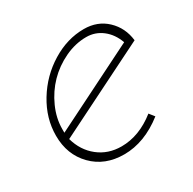

<svg xmlns="http://www.w3.org/2000/svg" viewBox="-118 -625 753 748"><g transform="rotate(-30 258.5 -251.0)"><path d="M238.8 0Q330.1 0 417 -67.9L398.9 -90.8Q324.7 -32.2 245.1 -32.2Q185.1 -32.2 141.6 -66.7Q98.1 -101.1 82 -159.2L495.1 -365.2Q488.3 -424.3 447.5 -463.1Q406.7 -502 345.2 -502Q270.5 -502 200.7 -459.2Q130.9 -416.5 87.4 -345.2Q43.9 -273.9 43.9 -195.8Q43.9 -110.4 98.1 -55.2Q152.3 0 238.8 0ZM337.9 -470.2Q377.9 -470.2 409.4 -445.8Q440.9 -421.4 456.1 -378.9L78.1 -189.9V-206.1Q78.1 -254.9 99.9 -303.2Q121.6 -351.6 157.2 -388.2Q192.9 -424.8 240.7 -447.5Q288.6 -470.2 337.9 -470.2Z"/></g></svg>

Font: Comic Neue Angular Light Italic
Style: Regular
Weight: 300
Italic angle: -12°
Designer: Craig Rozynski
Foundry: Craig Rozynski
Version: Version 2.003